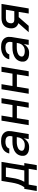

<svg xmlns="http://www.w3.org/2000/svg" viewBox="1424 -2022 722 3669"><g transform="rotate(-90 1785.5 -187.0)"><path d="M465 154H369L395 0H93L67 154H-29L11 -84H43Q62 -111 77 -140.5Q92 -170 102.5 -201Q113 -232 119.5 -263Q126 -294 132 -325L164 -520H527L455 -84H505ZM147 -84H364L422 -436H241L220 -312Q216 -283 210 -254Q204 -225 195 -196Q186 -167 174 -139Q162 -111 147 -84Z M810 8Q787 8 764.5 5.5Q742 3 722 -4.5Q702 -12 684.5 -25Q667 -38 656 -56.5Q645 -75 643 -97.5Q641 -120 644 -143Q649 -171 662.5 -198Q676 -225 699 -245Q722 -265 749 -278Q776 -291 804 -298.5Q832 -306 860.5 -308.5Q889 -311 917 -311H1014L1019 -340Q1023 -363 1017.5 -385Q1012 -407 996.5 -421Q981 -435 958.5 -440Q936 -445 913 -445Q893 -445 873.5 -442Q854 -439 835.5 -431Q817 -423 801.5 -407Q786 -391 783 -371H688Q692 -396 704 -419Q716 -442 734 -461Q752 -480 775.5 -493.5Q799 -507 822.5 -514.5Q846 -522 871 -525Q896 -528 920 -528Q949 -528 977 -524Q1005 -520 1029.5 -509Q1054 -498 1073.5 -479.5Q1093 -461 1104 -436.5Q1115 -412 1116 -383.5Q1117 -355 1113 -327L1059 0H963L979 -96Q966 -73 948 -53Q930 -33 907.5 -18.5Q885 -4 860 2Q835 8 810 8ZM849 -75Q867 -75 885 -78.5Q903 -82 919.5 -90.5Q936 -99 950.5 -112.5Q965 -126 974.5 -142Q984 -158 989.5 -175.5Q995 -193 997 -210L1000 -228H916Q899 -228 882 -227Q865 -226 848 -222.5Q831 -219 813.5 -213.5Q796 -208 780.5 -198.5Q765 -189 754 -174Q743 -159 740 -142Q738 -129 742 -117.5Q746 -106 755 -98.5Q764 -91 775.5 -86.5Q787 -82 799 -79.5Q811 -77 824 -76Q837 -75 849 -75Z M1229 0 1315 -520H1412L1377 -310H1613L1648 -520H1745L1659 0H1562L1599 -226H1363L1326 0Z M1829 0 1915 -520H2012L1977 -310H2213L2248 -520H2345L2259 0H2162L2199 -226H1963L1926 0Z M2610 8Q2587 8 2564.5 5.5Q2542 3 2522 -4.5Q2502 -12 2484.5 -25Q2467 -38 2456 -56.5Q2445 -75 2443 -97.5Q2441 -120 2444 -143Q2449 -171 2462.5 -198Q2476 -225 2499 -245Q2522 -265 2549 -278Q2576 -291 2604 -298.5Q2632 -306 2660.5 -308.5Q2689 -311 2717 -311H2814L2819 -340Q2823 -363 2817.5 -385Q2812 -407 2796.5 -421Q2781 -435 2758.5 -440Q2736 -445 2713 -445Q2693 -445 2673.5 -442Q2654 -439 2635.5 -431Q2617 -423 2601.5 -407Q2586 -391 2583 -371H2488Q2492 -396 2504 -419Q2516 -442 2534 -461Q2552 -480 2575.5 -493.5Q2599 -507 2622.5 -514.5Q2646 -522 2671 -525Q2696 -528 2720 -528Q2749 -528 2777 -524Q2805 -520 2829.5 -509Q2854 -498 2873.5 -479.5Q2893 -461 2904 -436.5Q2915 -412 2916 -383.5Q2917 -355 2913 -327L2859 0H2763L2779 -96Q2766 -73 2748 -53Q2730 -33 2707.5 -18.5Q2685 -4 2660 2Q2635 8 2610 8ZM2649 -75Q2667 -75 2685 -78.5Q2703 -82 2719.5 -90.5Q2736 -99 2750.5 -112.5Q2765 -126 2774.5 -142Q2784 -158 2789.5 -175.5Q2795 -193 2797 -210L2800 -228H2716Q2699 -228 2682 -227Q2665 -226 2648 -222.5Q2631 -219 2613.5 -213.5Q2596 -208 2580.5 -198.5Q2565 -189 2554 -174Q2543 -159 2540 -142Q2538 -129 2542 -117.5Q2546 -106 2555 -98.5Q2564 -91 2575.5 -86.5Q2587 -82 2599 -79.5Q2611 -77 2624 -76Q2637 -75 2649 -75Z M3005 0 3178 -197Q3152 -205 3129.5 -221Q3107 -237 3094.5 -261Q3082 -285 3079.5 -314Q3077 -343 3082 -372Q3086 -393 3093.5 -414Q3101 -435 3115 -453Q3129 -471 3147.5 -484.5Q3166 -498 3187 -506Q3208 -514 3229.5 -517Q3251 -520 3272 -520H3545L3459 0H3362L3393 -191H3293L3126 0ZM3242 -275H3407L3434 -436H3272Q3256 -436 3239 -431.5Q3222 -427 3208.5 -416.5Q3195 -406 3187.5 -390Q3180 -374 3177 -358Q3174 -342 3176 -326Q3178 -310 3187 -297.5Q3196 -285 3211 -280Q3226 -275 3242 -275Z"/></g></svg>

Font: Iosevka Md Ex Obl
Style: Regular
Weight: 500
Width: 7
Italic angle: -9°
Monospace: yes
Designer: Belleve Invis
Foundry: Belleve Invis
Version: Version 32.5.0; ttfautohint (v1.8.4)